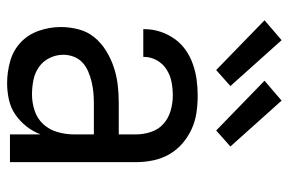

<svg xmlns="http://www.w3.org/2000/svg" viewBox="-156 -648 812 540"><g transform="rotate(90 250.0 -378.0)"><path d="M214 8Q183 8 152.5 -0.5Q122 -9 99.5 -30Q77 -51 66.5 -81.5Q56 -112 56 -143Q56 -168 62.5 -193Q69 -218 85 -237.5Q101 -257 123 -270.5Q145 -284 169 -292Q193 -300 218 -303Q243 -306 269 -306H358V-355Q358 -376 351 -397Q344 -418 328 -432Q312 -446 291 -452Q270 -458 249 -458Q230 -458 211 -454.5Q192 -451 175.5 -440.5Q159 -430 149.5 -413Q140 -396 140 -377V-375H62V-378Q62 -401 69 -422.5Q76 -444 89 -462.5Q102 -481 120.5 -494Q139 -507 160.5 -514.5Q182 -522 204 -525Q226 -528 249 -528Q273 -528 297 -524.5Q321 -521 343 -511Q365 -501 383.5 -485Q402 -469 414 -448Q426 -427 431 -403Q436 -379 436 -355V0H358V-86Q350 -65 335.5 -46.5Q321 -28 302 -15Q283 -2 260 3Q237 8 214 8ZM246 -62Q269 -62 291.5 -69.5Q314 -77 329.5 -94Q345 -111 351.5 -134Q358 -157 358 -180V-236H269Q254 -236 239 -234.5Q224 -233 209.5 -229.5Q195 -226 181 -220Q167 -214 156 -204Q145 -194 139.5 -179.5Q134 -165 134 -150Q134 -130 143 -111.5Q152 -93 168.5 -81.5Q185 -70 205 -66Q225 -62 246 -62ZM347 -580 207 -716 263 -764 392 -620ZM177 -580 37 -716 93 -764 222 -620Z"/></g></svg>

Font: Iosevka
Style: Regular
Weight: 400
Monospace: yes
Designer: Belleve Invis
Foundry: Belleve Invis
Version: Version 33.2.3; ttfautohint (v1.8.4)